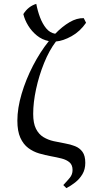

<svg xmlns="http://www.w3.org/2000/svg" viewBox="-20 -800 466 995"><path d="M324 175 308 159Q328 138 342 121Q356 104 356 81Q356 55 340.5 41.5Q325 28 299.5 21.5Q274 15 243.5 9.5Q213 4 182.5 -5Q152 -14 126.5 -33Q101 -52 85.5 -86Q70 -120 70 -175Q70 -239 92 -313.5Q114 -388 151 -459.5Q188 -531 233 -587Q198 -594 171 -616Q144 -638 126 -667.5Q108 -697 101 -727Q126 -767 168 -780Q175 -743 187.5 -710Q200 -677 219 -653.5Q238 -630 266 -625Q303 -663 340.5 -685Q378 -707 414 -706L426 -682Q395 -637 351 -612.5Q307 -588 270 -585Q235 -539 208.5 -473.5Q182 -408 167 -338.5Q152 -269 152 -210Q152 -161 166.5 -132.5Q181 -104 205 -89.5Q229 -75 258 -68.5Q287 -62 316 -57Q345 -52 369 -42.5Q393 -33 407.5 -13Q422 7 422 44Q422 78 407 103Q392 128 369.5 145.5Q347 163 324 175Z"/></svg>

Font: Bona Nova
Style: Regular
Weight: 400
Designer: Mateusz Machalski
Foundry: Capitalics
Version: Version 4.001; ttfautohint (v1.8.3)